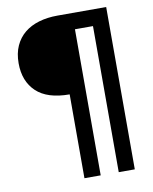

<svg xmlns="http://www.w3.org/2000/svg" viewBox="-90 -707 762 954"><g transform="rotate(-10 291.0 -230.5)"><path d="M431 179V-558H340V179H258V-244Q146 -244 90.5 -296.5Q35 -349 35 -440Q35 -490 52 -527.5Q69 -565 99.5 -590Q130 -615 172.5 -627.5Q215 -640 266 -640H512V179Z"/></g></svg>

Font: Mukta Malar SemiBold
Style: Regular
Weight: 600
Designer: Aadarsh Rajan, Girish Dalvi, Yashodeep Gholap
Foundry: Ek Type
Version: Version 2.538;PS 1.000;hotconv 16.6.51;makeotf.lib2.5.65220;